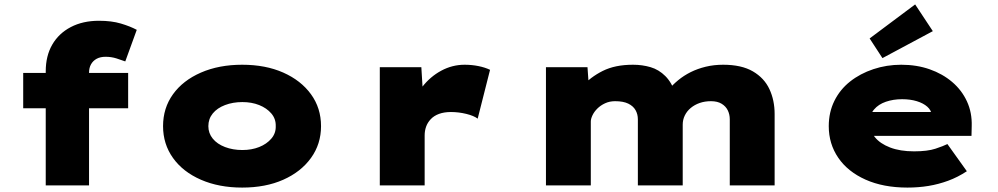

<svg xmlns="http://www.w3.org/2000/svg" viewBox="-20 -839 4517 869"><path d="M187 0V-516Q187 -586 216.5 -637Q246 -688 300.5 -716.5Q355 -745 428 -745Q485 -745 527 -732.5Q569 -720 599 -704L547 -561Q531 -567 507.5 -574.5Q484 -582 458 -582Q434 -582 417.5 -573Q401 -564 392 -548Q383 -532 383 -510V0H285Q251 0 226.5 0Q202 0 187 0ZM85 -349V-509H560V-349Z M1076 10Q971 10 889.5 -25.5Q808 -61 763 -124Q718 -187 718 -268Q718 -350 763 -412.5Q808 -475 889.5 -510.5Q971 -546 1076 -546Q1182 -546 1262 -510.5Q1342 -475 1387.5 -412.5Q1433 -350 1433 -268Q1433 -187 1387.5 -124Q1342 -61 1262 -25.5Q1182 10 1076 10ZM1077 -160Q1119 -160 1153 -173.5Q1187 -187 1208 -211.5Q1229 -236 1228 -268Q1229 -301 1208 -325.5Q1187 -350 1153 -363.5Q1119 -377 1077 -377Q1034 -377 998.5 -363.5Q963 -350 943 -325.5Q923 -301 923 -268Q923 -236 943 -211.5Q963 -187 998.5 -173.5Q1034 -160 1077 -160Z M1699 0V-535H1887L1899 -338L1839 -342Q1855 -399 1891 -445.5Q1927 -492 1977 -519Q2027 -546 2083 -546Q2115 -546 2145 -540Q2175 -534 2198 -523L2142 -302Q2125 -315 2090.5 -323.5Q2056 -332 2021 -332Q1990 -332 1967 -323.5Q1944 -315 1929.5 -299.5Q1915 -284 1908.5 -265.5Q1902 -247 1902 -226V0Z M2451 0V-535H2639L2647 -422L2609 -445Q2631 -467 2655.5 -485.5Q2680 -504 2708 -518Q2736 -532 2770 -539Q2804 -546 2845 -546Q2887 -546 2924.5 -535Q2962 -524 2991.5 -494.5Q3021 -465 3039 -412L2994 -416L3003 -430Q3024 -455 3049.5 -476Q3075 -497 3106 -512.5Q3137 -528 3174 -537Q3211 -546 3253 -546Q3336 -546 3387.5 -516Q3439 -486 3462.5 -435.5Q3486 -385 3486 -323V0H3283V-299Q3283 -321 3274 -339.5Q3265 -358 3246 -369.5Q3227 -381 3198 -381Q3170 -381 3147 -373Q3124 -365 3106.5 -350.5Q3089 -336 3079.5 -316.5Q3070 -297 3070 -275V0H2867V-299Q2867 -322 2856.5 -340.5Q2846 -359 2823.5 -370Q2801 -381 2764 -381Q2739 -381 2718.5 -371.5Q2698 -362 2683.5 -347.5Q2669 -333 2661.5 -317Q2654 -301 2654 -289V0Z M4087 10Q3978 10 3897.5 -26Q3817 -62 3774 -125Q3731 -188 3731 -268Q3731 -331 3756.5 -382.5Q3782 -434 3827.5 -470Q3873 -506 3933 -526Q3993 -546 4059 -546Q4129 -546 4187.5 -525.5Q4246 -505 4289.5 -468Q4333 -431 4356.5 -380Q4380 -329 4378 -268L4377 -224H3857L3834 -332H4216L4197 -301V-319Q4195 -340 4177 -356Q4159 -372 4129.5 -381Q4100 -390 4063 -390Q4023 -390 3989.5 -378.5Q3956 -367 3936 -343.5Q3916 -320 3916 -284Q3916 -248 3939.5 -218.5Q3963 -189 4008.5 -171.5Q4054 -154 4117 -154Q4178 -154 4214 -166Q4250 -178 4268 -187L4356 -64Q4315 -37 4271.5 -21Q4228 -5 4182.5 2.5Q4137 10 4087 10ZM3974 -576 3916 -665 4122 -819 4202 -698Z"/></svg>

Font: Lexend Peta Black
Style: Regular
Weight: 900
Version: Version 1.007